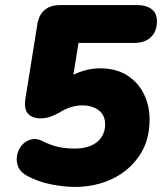

<svg xmlns="http://www.w3.org/2000/svg" viewBox="-20 -725 640 756"><path d="M275 11Q232 11 181.5 1Q131 -9 88 -32Q61 -46 52 -67.5Q43 -89 47 -112Q51 -135 65 -152Q79 -169 100.5 -175.5Q122 -182 146 -170Q180 -153 209.5 -146.5Q239 -140 275 -140Q310 -140 337 -151Q364 -162 379 -184Q394 -206 394 -235Q394 -272 368.5 -291Q343 -310 304 -310Q283 -310 260.5 -303.5Q238 -297 216 -283Q197 -272 178.5 -265.5Q160 -259 139 -259Q107 -259 90.5 -277Q74 -295 80 -336L127 -629Q133 -667 156 -686Q179 -705 216 -705H519Q556 -705 577 -689Q598 -673 598 -641Q598 -602 574.5 -579Q551 -556 508 -556H289L264 -399H222Q254 -427 294 -441.5Q334 -456 374 -456Q436 -456 479.5 -429Q523 -402 546 -356Q569 -310 569 -254Q569 -171 528.5 -111.5Q488 -52 421.5 -20.5Q355 11 275 11Z"/></svg>

Font: Nunito ExtraLight Black
Style: Italic
Weight: 900
Italic angle: -9°
Version: Version 3.602